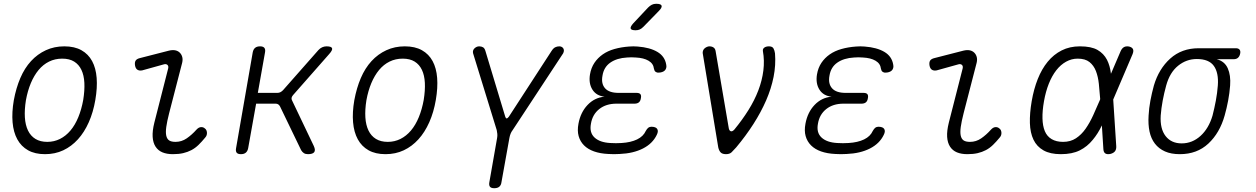

<svg xmlns="http://www.w3.org/2000/svg" viewBox="-20 -805 6640 1015"><path d="M218 10Q165 10 128.5 -10.5Q92 -31 71.5 -68.5Q51 -106 46.5 -158.5Q42 -211 53 -275Q65 -340 87.5 -392.5Q110 -445 144 -482Q178 -519 222.5 -539.5Q267 -560 320 -560Q374 -560 410.5 -539.5Q447 -519 467 -482Q487 -445 491 -393Q495 -341 484 -277Q473 -212 449.5 -159Q426 -106 392 -68.5Q358 -31 314.5 -10.5Q271 10 218 10ZM230 -55Q266 -55 297 -70.5Q328 -86 352.5 -115Q377 -144 394 -185.5Q411 -227 420 -277Q428 -327 426 -367Q424 -407 410.5 -435.5Q397 -464 372 -479.5Q347 -495 309 -495Q271 -495 239.5 -479.5Q208 -464 184 -435Q160 -406 143 -365.5Q126 -325 117 -275Q109 -225 111.5 -184.5Q114 -144 128 -115Q142 -86 167.5 -70.5Q193 -55 230 -55Z M732 -433Q717 -430 707 -436Q697 -442 694 -458Q691 -475 697 -484.5Q703 -494 720 -498L872 -537Q892 -542 906.5 -539Q921 -536 930.5 -526.5Q940 -517 943.5 -503.5Q947 -490 943 -473L874 -206Q863 -163 859 -134Q855 -105 859 -87.5Q863 -70 874.5 -62.5Q886 -55 908 -55Q940 -55 967 -73.5Q994 -92 1019 -120Q1030 -132 1042 -133Q1054 -134 1063 -126Q1073 -119 1074 -104Q1075 -89 1065 -78Q1047 -56 1029.5 -39Q1012 -22 992 -11.5Q972 -1 948.5 4.5Q925 10 894 10Q862 10 839 0.5Q816 -9 802.5 -29.5Q789 -50 787 -81.5Q785 -113 796 -157L869 -443Q872 -456 865 -462Q858 -468 847 -465Z M1254 10Q1237 10 1231 2Q1225 -6 1228 -22L1316 -528Q1319 -544 1328.5 -552Q1338 -560 1355 -560Q1371 -560 1377.5 -552Q1384 -544 1381 -528L1343 -314H1446Q1455 -314 1462 -317.5Q1469 -321 1476 -328L1663 -540Q1672 -550 1683 -555Q1694 -560 1706 -560Q1732 -560 1735.5 -550Q1739 -540 1720 -519L1529 -302Q1523 -295 1521.5 -288Q1520 -281 1524 -274L1639 -33Q1649 -11 1641 -0.5Q1633 10 1608 10Q1595 10 1586.5 4.5Q1578 -1 1572 -11L1460 -243Q1456 -250 1450.5 -253.5Q1445 -257 1437 -257H1334L1292 -22Q1289 -6 1279.5 2Q1270 10 1254 10Z M2018 10Q1965 10 1928.5 -10.5Q1892 -31 1871.5 -68.5Q1851 -106 1846.5 -158.5Q1842 -211 1853 -275Q1865 -340 1887.5 -392.5Q1910 -445 1944 -482Q1978 -519 2022.5 -539.5Q2067 -560 2120 -560Q2174 -560 2210.5 -539.5Q2247 -519 2267 -482Q2287 -445 2291 -393Q2295 -341 2284 -277Q2273 -212 2249.5 -159Q2226 -106 2192 -68.5Q2158 -31 2114.5 -10.5Q2071 10 2018 10ZM2030 -55Q2066 -55 2097 -70.5Q2128 -86 2152.5 -115Q2177 -144 2194 -185.5Q2211 -227 2220 -277Q2228 -327 2226 -367Q2224 -407 2210.5 -435.5Q2197 -464 2172 -479.5Q2147 -495 2109 -495Q2071 -495 2039.5 -479.5Q2008 -464 1984 -435Q1960 -406 1943 -365.5Q1926 -325 1917 -275Q1909 -225 1911.5 -184.5Q1914 -144 1928 -115Q1942 -86 1967.5 -70.5Q1993 -55 2030 -55Z M2593 190Q2576 190 2570 182Q2564 174 2567 158L2608 -76Q2610 -87 2609 -97.5Q2608 -108 2606 -117L2481 -523Q2479 -531 2481 -537.5Q2483 -544 2488 -549Q2493 -554 2499.5 -557Q2506 -560 2513 -560Q2525 -560 2533.5 -555Q2542 -550 2546 -536L2651 -188Q2654 -179 2658.5 -179Q2663 -179 2670 -188L2896 -536Q2905 -550 2915 -555Q2925 -560 2937 -560Q2944 -560 2949.5 -557Q2955 -554 2958 -549Q2961 -544 2961 -537.5Q2961 -531 2957 -523L2690 -117Q2683 -108 2679 -97.5Q2675 -87 2673 -76L2631 158Q2629 174 2619.5 182Q2610 190 2593 190Z M3502 -463Q3504 -454 3502 -446Q3500 -438 3494.5 -432.5Q3489 -427 3480 -424Q3471 -421 3460 -421Q3455 -421 3451.5 -422.5Q3448 -424 3445 -426Q3442 -428 3440 -432.5Q3438 -437 3437 -442Q3434 -469 3408.5 -484Q3383 -499 3341 -501Q3330 -502 3318 -502Q3306 -502 3295 -501Q3241 -498 3206.5 -474Q3172 -450 3165 -405Q3157 -363 3178.5 -338.5Q3200 -314 3250 -314H3345Q3360 -314 3365.5 -307Q3371 -300 3368 -286Q3366 -271 3357.5 -264Q3349 -257 3335 -257H3239Q3184 -257 3148 -228.5Q3112 -200 3104 -151Q3095 -104 3123 -78Q3151 -52 3206 -49Q3221 -48 3236 -48Q3251 -48 3266 -49Q3315 -52 3348 -68Q3381 -84 3394 -113Q3397 -119 3400.5 -123Q3404 -127 3407 -129.5Q3410 -132 3414.5 -133.5Q3419 -135 3423 -135Q3435 -135 3443 -132Q3451 -129 3454.5 -123Q3458 -117 3457.5 -109.5Q3457 -102 3452 -92Q3430 -46 3379 -20Q3328 6 3256 9Q3241 10 3225.5 10Q3210 10 3196 9Q3153 7 3120.5 -4.5Q3088 -16 3067.5 -36.5Q3047 -57 3039 -85.5Q3031 -114 3038 -151Q3049 -211 3086 -250Q3123 -289 3176 -294Q3133 -298 3112 -331Q3091 -364 3099 -412Q3105 -447 3122.5 -473Q3140 -499 3166.5 -517.5Q3193 -536 3228.5 -546Q3264 -556 3305 -559Q3316 -560 3328 -560Q3340 -560 3351 -559Q3416 -554 3455.5 -530.5Q3495 -507 3502 -463ZM3381 -663Q3371 -653 3361.5 -649Q3352 -645 3340 -645Q3317 -645 3314 -654Q3311 -663 3328 -682L3406 -765Q3416 -775 3426 -780Q3436 -785 3449 -785Q3474 -785 3477.5 -775Q3481 -765 3462 -746Z M3777 -26 3695 -523Q3694 -530 3696.5 -537Q3699 -544 3704.5 -549Q3710 -554 3717 -557Q3724 -560 3730 -560Q3743 -560 3752 -554Q3761 -548 3763 -535L3832 -131Q3834 -115 3842.5 -111.5Q3851 -108 3862 -120Q3904 -171 3936.5 -223Q3969 -275 3989 -327.5Q4009 -380 4015.5 -432.5Q4022 -485 4013 -535Q4012 -542 4014.5 -546.5Q4017 -551 4021.5 -554Q4026 -557 4032 -558.5Q4038 -560 4045 -560Q4063 -560 4069 -549Q4075 -538 4077 -523Q4082 -461 4069.5 -398.5Q4057 -336 4030 -274Q4003 -212 3963 -149.5Q3923 -87 3872 -26Q3858 -10 3847.5 0Q3837 10 3818 10Q3799 10 3790 1Q3781 -8 3777 -26Z M4702 -463Q4704 -454 4702 -446Q4700 -438 4694.5 -432.5Q4689 -427 4680 -424Q4671 -421 4660 -421Q4655 -421 4651.5 -422.5Q4648 -424 4645 -426Q4642 -428 4640 -432.5Q4638 -437 4637 -442Q4634 -469 4608.5 -484Q4583 -499 4541 -501Q4530 -502 4518 -502Q4506 -502 4495 -501Q4441 -498 4406.5 -474Q4372 -450 4365 -405Q4357 -363 4378.5 -338.5Q4400 -314 4450 -314H4545Q4560 -314 4565.5 -307Q4571 -300 4568 -286Q4566 -271 4557.5 -264Q4549 -257 4535 -257H4439Q4384 -257 4348 -228.5Q4312 -200 4304 -151Q4295 -104 4323 -78Q4351 -52 4406 -49Q4421 -48 4436 -48Q4451 -48 4466 -49Q4515 -52 4548 -68Q4581 -84 4594 -113Q4597 -119 4600.5 -123Q4604 -127 4607 -129.5Q4610 -132 4614.5 -133.5Q4619 -135 4623 -135Q4635 -135 4643 -132Q4651 -129 4654.5 -123Q4658 -117 4657.5 -109.5Q4657 -102 4652 -92Q4630 -46 4579 -20Q4528 6 4456 9Q4441 10 4425.5 10Q4410 10 4396 9Q4353 7 4320.5 -4.5Q4288 -16 4267.5 -36.5Q4247 -57 4239 -85.5Q4231 -114 4238 -151Q4249 -211 4286 -250Q4323 -289 4376 -294Q4333 -298 4312 -331Q4291 -364 4299 -412Q4305 -447 4322.5 -473Q4340 -499 4366.5 -517.5Q4393 -536 4428.5 -546Q4464 -556 4505 -559Q4516 -560 4528 -560Q4540 -560 4551 -559Q4616 -554 4655.5 -530.5Q4695 -507 4702 -463Z M4932 -433Q4917 -430 4907 -436Q4897 -442 4894 -458Q4891 -475 4897 -484.5Q4903 -494 4920 -498L5072 -537Q5092 -542 5106.5 -539Q5121 -536 5130.5 -526.5Q5140 -517 5143.5 -503.5Q5147 -490 5143 -473L5074 -206Q5063 -163 5059 -134Q5055 -105 5059 -87.5Q5063 -70 5074.5 -62.5Q5086 -55 5108 -55Q5140 -55 5167 -73.5Q5194 -92 5219 -120Q5230 -132 5242 -133Q5254 -134 5263 -126Q5273 -119 5274 -104Q5275 -89 5265 -78Q5247 -56 5229.5 -39Q5212 -22 5192 -11.5Q5172 -1 5148.5 4.5Q5125 10 5094 10Q5062 10 5039 0.5Q5016 -9 5002.5 -29.5Q4989 -50 4987 -81.5Q4985 -113 4996 -157L5069 -443Q5072 -456 5065 -462Q5058 -468 5047 -465Z M5881 -32Q5882 -15 5874 -5Q5866 5 5849 9Q5832 12 5823 6Q5814 0 5813 -16L5805 -142Q5784 -98 5757 -66Q5728 -30 5688 -10Q5648 10 5588 10Q5532 10 5496.5 -10Q5461 -30 5443.5 -66.5Q5426 -103 5424.5 -154.5Q5423 -206 5434 -270Q5445 -334 5466 -387Q5487 -440 5518.5 -478.5Q5550 -517 5592.5 -538.5Q5635 -560 5689 -560Q5749 -560 5782 -541Q5815 -522 5832 -489Q5848 -458 5853 -415L5904 -534Q5911 -550 5922 -556Q5933 -562 5949 -559Q5965 -555 5969.5 -545Q5974 -535 5967 -518L5865 -279ZM5796 -280V-283Q5793 -324 5789 -362Q5785 -400 5773.5 -429.5Q5762 -459 5739.5 -477Q5717 -495 5677 -495Q5645 -495 5616 -479Q5587 -463 5564 -433.5Q5541 -404 5524.5 -362.5Q5508 -321 5499 -270Q5490 -219 5491 -179Q5492 -139 5503.5 -111.5Q5515 -84 5539.5 -69.5Q5564 -55 5600 -55Q5639 -55 5668 -74Q5697 -93 5719 -124.5Q5741 -156 5759 -195.5Q5777 -235 5794 -275Z M6502 -492H6412Q6454 -481 6470.5 -444Q6487 -407 6483 -353Q6480 -313 6472.5 -273Q6465 -233 6454 -194Q6428 -102 6368 -46Q6308 10 6217 10Q6171 10 6138.5 -4.5Q6106 -19 6085.5 -45.5Q6065 -72 6057 -109.5Q6049 -147 6052 -194Q6054 -233 6061.5 -273Q6069 -313 6080 -353Q6106 -441 6166.5 -495.5Q6227 -550 6317 -550H6513Q6527 -550 6533 -542.5Q6539 -535 6536 -521Q6533 -507 6524.5 -499.5Q6516 -492 6502 -492ZM6227 -47Q6255 -47 6280 -57Q6305 -67 6326.5 -86.5Q6348 -106 6364 -133Q6380 -160 6390 -194Q6400 -233 6407.5 -273Q6415 -313 6418 -353Q6423 -420 6397 -456.5Q6371 -493 6307 -493Q6252 -493 6208 -457.5Q6164 -422 6145 -353Q6134 -313 6126.5 -273Q6119 -233 6116 -194Q6112 -124 6142 -85.5Q6172 -47 6227 -47Z"/></svg>

Font: Maple Mono NL ExtraLight
Style: Italic
Weight: 275
Italic angle: -10°
Monospace: yes
Designer: subframe7536
Version: Version 7.000